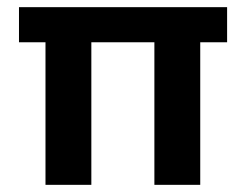

<svg xmlns="http://www.w3.org/2000/svg" viewBox="-20 -516 687 536"><path d="M107 0V-398H33V-496H614V-398H539V0H411V-398H235V0Z"/></svg>

Font: Rethink Sans
Style: Bold
Weight: 700
Designer: The Rethink Sans project authors (Hans Thiessen). DM Sans designed by Colophon Foundry.
Foundry: Rethink Communications LLC
Version: Version 1.001